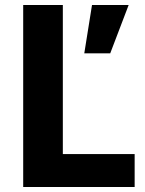

<svg xmlns="http://www.w3.org/2000/svg" viewBox="-20 -750 580 770"><path d="M73 0V-730H232V-132H520V0ZM422 -536H318L349 -730H496Z"/></svg>

Font: Freely
Style: Bold
Weight: 700
Designer: Kris Sowersby
Foundry: Klim Type Foundry
Version: Version 1.006;hotconv 1.0.113;makeotfexe 2.5.65598;200799169